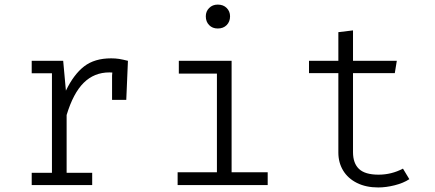

<svg xmlns="http://www.w3.org/2000/svg" viewBox="-20 -802 1886 832"><path d="M534.4 -538.5 527.2 -369.2H465.6V-474.4L466.7 -487.7Q462.6 -488.2 453.8 -488.2Q388.2 -488.2 342.8 -443.3Q297.4 -398.5 268.7 -303.6V-53.3H379.5V0H117.4V-53.3H205.1V-484.6H117.4V-538.5H253.8L265.6 -409.2Q299.5 -479.5 344.6 -514.4Q389.7 -549.2 461.5 -549.2Q480.5 -549.2 496.2 -546.7Q511.8 -544.1 534.4 -538.5Z M976.9 -731.3Q976.9 -708.2 962.3 -693.3Q947.7 -678.5 923.6 -678.5Q900.5 -678.5 886.2 -693.3Q871.8 -708.2 871.8 -731.3Q871.8 -752.8 886.4 -767.4Q901 -782.1 923.6 -782.1Q947.7 -782.1 962.3 -767.4Q976.9 -752.8 976.9 -731.3ZM754.9 -538.5H983.6V-55.4H1140V0H749.7V-55.4H920V-483.1H754.9Z M1753.8 -25.6Q1728.2 -8.7 1690.5 0.8Q1652.8 10.3 1619 10.3Q1566.2 10.3 1526.9 -9.2Q1487.7 -28.7 1466.9 -63.1Q1446.2 -97.4 1446.2 -141V-485.1H1319V-538.5H1446.2V-662.6L1509.7 -670.3V-538.5H1699.5L1690.8 -485.1H1509.7V-142.6Q1509.7 -94.4 1535.9 -69.7Q1562.1 -45.1 1620.5 -45.1Q1676.4 -45.1 1726.2 -71.3Z"/></svg>

Font: Fira Code Fixed Light
Style: Regular
Weight: 300
Monospace: yes
Designer: Carrois Corporate, Edenspiekermann AG, Nikita Prokopov
Foundry: Carrois Corporate, Edenspiekermann AG, Nikita Prokopov
Version: Version 5.002